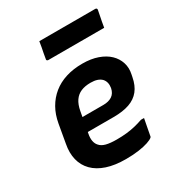

<svg xmlns="http://www.w3.org/2000/svg" viewBox="-183 -895 965 1032"><g transform="rotate(-30 300.0 -379.0)"><path d="M351 -550Q405 -550 446 -535.5Q487 -521 513 -496Q539 -471 549.5 -438Q560 -405 552 -368L549 -353Q540 -305 516 -275Q492 -245 452 -231Q412 -217 354 -217Q328 -217 299.5 -217Q271 -217 240 -217Q209 -217 176 -217L118 -211L129 -301Q171 -301 207 -301Q243 -301 275.5 -301Q308 -301 339 -301Q372 -301 393 -315Q414 -329 420 -359Q423 -377 419.5 -391.5Q416 -406 406 -417Q395 -428 378.5 -433.5Q362 -439 338 -439Q304 -439 279 -428.5Q254 -418 238 -395Q222 -372 215 -334L192 -208Q187 -183 190.5 -164Q194 -145 205 -133Q218 -117 243.5 -110.5Q269 -104 309 -104Q342 -104 370 -107Q398 -110 423 -116Q448 -122 474 -131H493Q488 -107 483.5 -81.5Q479 -56 474 -31Q474 -28 473 -26Q472 -24 470 -22Q461 -14 437.5 -6Q414 2 378.5 7Q343 12 299 12Q231 12 181.5 -4.5Q132 -21 101.5 -52Q71 -83 60.5 -126Q50 -169 60 -221L80 -335Q89 -386 111.5 -425.5Q134 -465 168.5 -493Q203 -521 249 -535.5Q295 -550 351 -550ZM212 -770H559Q564 -770 567 -767Q570 -764 569 -759Q566 -742 562.5 -725.5Q559 -709 556 -692.5Q553 -676 550 -658H203Q200 -658 197.5 -659.5Q195 -661 194 -663.5Q193 -666 194 -669Q197 -687 200 -703.5Q203 -720 206.5 -736.5Q210 -753 212 -770Z"/></g></svg>

Font: RecMonoLinear Nerd Font Mono
Style: Bold Italic
Weight: 700
Italic angle: -10°
Monospace: yes
Version: Version 1.085; ttfautohint (v1.8.4.7-5d5b);Nerd Fonts 3.2.1